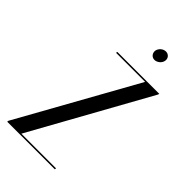

<svg xmlns="http://www.w3.org/2000/svg" viewBox="-232 -688 747 747"><g transform="rotate(45 141.0 -315.0)"><path d="M180 -603C178 -588 188 -575 203 -575C218 -575 233 -588 235 -602C238 -617 227 -630 212 -630C197 -630 183 -618 180 -603ZM230 0 231 -6H40L308 -489L310 -495H79L78 -489H238L-31 -6L-32 0Z"/></g></svg>

Font: Moniqa Ita Display
Style: Italic
Weight: 400
Italic angle: -10°
Designer: Rajesh Rajput
Foundry: Rajesh Rajput
Version: Version 1.000